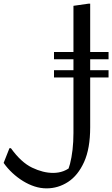

<svg xmlns="http://www.w3.org/2000/svg" viewBox="-56 -780 617 1056"><path d="M4 35Q60 113 120.5 142Q181 171 236 171Q267 171 293.5 161Q320 151 356 122L308 178Q320 156 329 121.5Q338 87 343 43.5Q348 0 348 -48V-748L432 -760H440V-80Q440 37 406.5 111Q373 185 318.5 220.5Q264 256 200 256Q167 256 134.5 245.5Q102 235 71 216Q40 197 12.5 171.5Q-15 146 -36 116L-4 35ZM241 -354V-394H541V-354ZM241 -454V-494H541V-454Z"/></svg>

Font: Kufam
Style: Italic
Weight: 400
Italic angle: -11°
Designer: Artur Schmal
Foundry: Original Type
Version: Version 1.301; ttfautohint (v1.8.3)